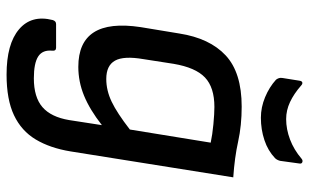

<svg xmlns="http://www.w3.org/2000/svg" viewBox="-194 -528 919 570"><g transform="rotate(90 265.0 -242.5)"><path d="M296 -501Q352 -501 399.5 -490.5Q447 -480 506 -476L429 7Q419 68 393.5 110.5Q368 153 321.5 175Q275 197 201 197Q110 197 66.5 160Q23 123 39 60Q42 50 51 50H121Q131 50 130 61Q127 90 147 103Q167 116 212 116Q268 116 297.5 90.5Q327 65 336 11L351 -86Q305 -50 263.5 -33Q222 -16 178 -16Q105 -16 75.5 -62Q46 -108 60 -201L79 -316Q93 -406 144 -453.5Q195 -501 296 -501ZM214 -99Q248 -99 281.5 -115Q315 -131 364 -169L403 -409Q380 -414 348.5 -417Q317 -420 297 -420Q239 -420 209.5 -392Q180 -364 169 -299L155 -209Q145 -151 159.5 -125Q174 -99 214 -99ZM329 -558Q298 -558 268 -570.5Q238 -583 216 -603Q213 -607 211.5 -611.5Q210 -616 211 -622L219 -672Q220 -680 224.5 -681Q229 -682 234 -677Q258 -656 282.5 -644.5Q307 -633 333 -633Q363 -633 393.5 -644.5Q424 -656 451 -679Q456 -683 461 -681Q466 -679 465 -673L457 -615Q456 -611 454 -607Q452 -603 449 -600Q427 -579 395.5 -568.5Q364 -558 329 -558Z"/></g></svg>

Font: Sofia Sans Medium
Style: Italic
Weight: 500
Italic angle: -9°
Version: Version 4.101